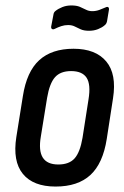

<svg xmlns="http://www.w3.org/2000/svg" viewBox="-20 -677 457 705"><path d="M184 8Q102 8 64 -38.5Q26 -85 40 -174L64 -324Q78 -414 124 -456Q170 -498 250 -498Q331 -498 370 -451.5Q409 -405 395 -316L372 -167Q358 -77 312 -34.5Q266 8 184 8ZM194 -73Q234 -73 254 -95.5Q274 -118 283 -171L305 -312Q314 -367 298 -391.5Q282 -416 241 -416Q202 -416 182 -393.5Q162 -371 153 -318L130 -176Q121 -124 137 -98.5Q153 -73 194 -73ZM307 -564Q288 -564 276 -569.5Q264 -575 254 -580Q244 -585 230 -585Q217 -585 205 -581Q193 -577 181 -571Q175 -568 171 -570.5Q167 -573 168 -580L176 -622Q177 -632 184 -637Q194 -645 209 -651Q224 -657 242 -657Q261 -657 273 -652Q285 -647 295.5 -641.5Q306 -636 319 -636Q332 -636 344.5 -640.5Q357 -645 368 -650Q374 -653 377.5 -650.5Q381 -648 380 -641L373 -599Q371 -589 364 -584Q355 -576 340 -570Q325 -564 307 -564Z"/></svg>

Font: Sofia Sans Condensed SemiBold
Style: Italic
Weight: 600
Italic angle: -9°
Version: Version 4.100